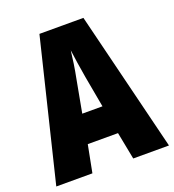

<svg xmlns="http://www.w3.org/2000/svg" viewBox="-130 -816 835 919"><g transform="rotate(-20 287.0 -357.0)"><path d="M392 0 365 -139H211L184 0H0L174 -714H398L574 0ZM310 -445Q303 -485 297.5 -522Q292 -559 288 -589Q285 -561 279.5 -524Q274 -487 266 -447L236 -285H339Z"/></g></svg>

Font: Noto Sans ExtraCondensed Black
Style: Regular
Weight: 900
Width: 2
Designer: Monotype Design Team
Foundry: Monotype Imaging Inc.
Version: Version 2.013; ttfautohint (v1.8.4.7-5d5b)